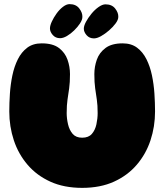

<svg xmlns="http://www.w3.org/2000/svg" viewBox="-20 -910 796 930"><path d="M378 0Q290 0 224 -30Q158 -60 113.5 -112Q69 -164 47 -230.5Q25 -297 25 -370Q25 -411 28 -456.5Q31 -502 40 -545Q49 -588 66.5 -623Q84 -658 112 -679Q140 -700 182 -700Q236 -700 265.5 -677.5Q295 -655 307 -621Q319 -587 319 -551Q319 -510 315 -482Q311 -454 307 -427.5Q303 -401 303 -362Q303 -336 309.5 -308Q316 -280 332 -261.5Q348 -243 378 -243Q409 -243 425 -261.5Q441 -280 447 -308Q453 -336 453 -362Q453 -401 449 -427.5Q445 -454 441 -482Q437 -510 437 -551Q437 -587 449 -621Q461 -655 491 -677.5Q521 -700 574 -700Q616 -700 644 -679Q672 -658 689.5 -623Q707 -588 716 -545Q725 -502 728 -456.5Q731 -411 731 -370Q731 -297 709 -230.5Q687 -164 642.5 -112Q598 -60 532 -30Q466 0 378 0ZM271 -725Q249 -725 235.5 -740.5Q222 -756 222 -772Q222 -786 231 -805.5Q240 -825 254 -844.5Q268 -864 285 -877Q302 -890 317 -890Q348 -890 364 -869Q380 -848 379 -828Q379 -814 367.5 -796.5Q356 -779 339 -762.5Q322 -746 304 -735.5Q286 -725 271 -725ZM435 -724Q413 -724 399.5 -739.5Q386 -755 386 -771Q386 -785 396.5 -804.5Q407 -824 423 -843.5Q439 -863 457.5 -876Q476 -889 491 -889Q522 -889 538 -868.5Q554 -848 553 -828Q553 -814 540 -796.5Q527 -779 508 -762.5Q489 -746 469.5 -735Q450 -724 435 -724Z"/></svg>

Font: Cherry Bomb One
Style: Regular
Weight: 400
Designer: satsuyako
Foundry: satsuyako
Version: Version 4.100; ttfautohint (v1.8.3)